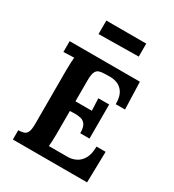

<svg xmlns="http://www.w3.org/2000/svg" viewBox="-169 -791 807 889"><g transform="rotate(30 234.5 -346.5)"><path d="M293 -181.2Q293 -212.7 283.1 -226.8Q273.2 -240.9 256.5 -244.4Q239.8 -247.9 219.3 -247.2L199.9 -246.4V-123.2Q199.9 -103 198.9 -84.9Q198 -66.7 196.9 -57.2H297.4Q319.8 -57.2 340.7 -67.3Q361.6 -77.4 375.3 -101Q389.1 -124.7 389.1 -165.4H437.8L434.2 0H37.4V-49.5Q54.6 -50.2 66.6 -53.9Q78.5 -57.6 84.7 -71Q90.9 -84.3 90.9 -114.8V-402.6Q90.9 -422.8 91.9 -441.7Q92.8 -460.6 93.9 -470.1Q82.1 -469.7 63.8 -469.2Q45.5 -468.6 37.4 -467.9V-525.9H412.9L417.7 -379.9H368.2Q368.2 -421 353.9 -442.1Q339.6 -463.1 318.5 -470.5Q297.4 -477.8 277.2 -476.7L250.1 -476Q234.3 -475.6 223.1 -471.6Q212 -467.5 205.9 -453.8Q199.9 -440 199.9 -410.7V-298.1H287.5L284.6 -363.4H342.5V-181.2ZM136.8 -621.2V-693.4H350.2V-624.1Z"/></g></svg>

Font: Parastoo
Style: Regular
Weight: 400
Foundry: Saber Rastikerdar (saber.rastikerdar@gmail.com)
Version: Version 3.000